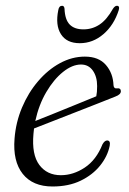

<svg xmlns="http://www.w3.org/2000/svg" viewBox="-20 -652 457 680"><path d="M368.5 -135.5Q361 -98.5 334.5 -65.5Q308 -32.5 265.5 -12Q223 8.5 166 8.5Q96 8.5 60.5 -36.2Q25 -81 31.5 -161Q36 -219 58 -271.2Q80 -323.5 114.8 -364.2Q149.5 -405 192.2 -428.2Q235 -451.5 280.5 -451.5Q329.5 -451.5 355 -422Q380.5 -392.5 382 -350Q383 -337.5 394.5 -339Q407 -341 408 -330Q409 -317.5 388.5 -310Q366 -301 328 -286Q290 -271 246.8 -254.2Q203.5 -237.5 164.5 -222Q125.5 -206.5 100.5 -197Q99 -187 98.5 -177.5Q92 -104.5 119.2 -68Q146.5 -31.5 195.5 -31.5Q239.5 -31.5 280.2 -58.5Q321 -85.5 343 -141Q351 -155 360 -154.5Q372 -154 368.5 -135.5ZM267 -423.5Q236 -423.5 203.2 -397.2Q170.5 -371 144 -326Q117.5 -281 105 -223.5Q133 -234.5 172.5 -250.5Q212 -266.5 252 -282.8Q292 -299 321 -311Q324 -325 324 -347Q324 -380.5 308.8 -402Q293.5 -423.5 267 -423.5ZM275.5 -548Q307 -548 332.8 -565.2Q358.5 -582.5 380 -621Q387 -631.5 394 -631.5Q405 -631.5 400.5 -616Q383.5 -563 346.2 -531Q309 -499 262.5 -499Q216 -499 195.8 -531Q175.5 -563 186.5 -616.5Q189 -631.5 200 -631.5Q207.5 -631.5 208.5 -621Q210 -582.5 226.8 -565.2Q243.5 -548 275.5 -548Z"/></svg>

Font: Fraunces 72pt Soft Light
Style: Italic
Weight: 300
Italic angle: -16°
Version: Version 1.000;[b76b70a41]